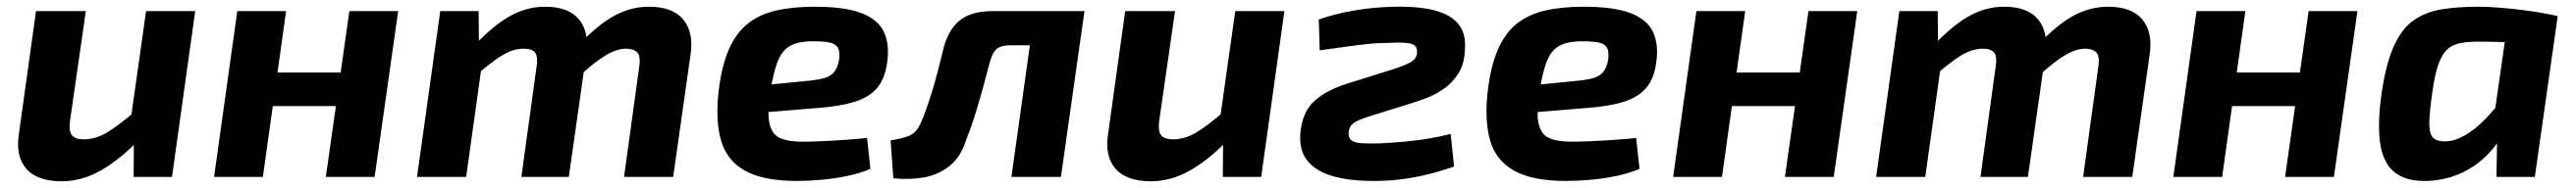

<svg xmlns="http://www.w3.org/2000/svg" viewBox="-20 -527 7654 560"><path d="M235 -494 188 -167Q184 -136 194 -124Q204 -112 229 -112Q264 -112 297.5 -132Q331 -152 382 -196L404 -122Q339 -53 281 -20Q223 13 164 13Q91 13 58.5 -24Q26 -61 36 -127L87 -494ZM560 -494 491 0H377L378 -134L365 -147L414 -494Z M830 -494 761 0H616L685 -494ZM1001 -311 987 -211H784L798 -311ZM1163 -494 1093 0H948L1018 -494Z M1402 -494 1403 -380 1416 -366 1365 0H1219L1288 -494ZM1599 -507Q1668 -507 1699.5 -470Q1731 -433 1722 -367L1670 0H1529L1574 -327Q1579 -358 1570 -370Q1561 -382 1535 -382Q1517 -382 1497 -374.5Q1477 -367 1452 -349Q1427 -331 1392 -301L1373 -374Q1435 -443 1488 -475Q1541 -507 1599 -507ZM1908 -507Q1978 -507 2009.5 -469.5Q2041 -432 2032 -367L1980 0H1834L1879 -327Q1884 -360 1873 -371Q1862 -382 1840 -382Q1823 -382 1804 -374.5Q1785 -367 1760.5 -349.5Q1736 -332 1701 -301L1682 -374Q1744 -444 1797 -475.5Q1850 -507 1908 -507Z M2400 -507Q2491 -507 2540.5 -487.5Q2590 -468 2607 -430Q2624 -392 2615 -336Q2608 -290 2584.5 -263.5Q2561 -237 2520 -224Q2479 -211 2416 -206L2164 -185L2175 -266L2388 -287Q2415 -290 2432 -295.5Q2449 -301 2459 -313.5Q2469 -326 2473 -350Q2476 -374 2469 -385.5Q2462 -397 2444 -400.5Q2426 -404 2396 -404Q2365 -404 2344 -397.5Q2323 -391 2309 -375.5Q2295 -360 2286 -331.5Q2277 -303 2269 -258Q2259 -193 2266 -160Q2273 -127 2297 -116Q2321 -105 2364 -105Q2388 -105 2422 -106.5Q2456 -108 2491.5 -110.5Q2527 -113 2556 -116L2566 -24Q2536 -11 2498 -3Q2460 5 2421 8.5Q2382 12 2348 12Q2249 12 2194.5 -18Q2140 -48 2122.5 -107.5Q2105 -167 2115 -255Q2124 -331 2145.5 -380Q2167 -429 2201.5 -456.5Q2236 -484 2285.5 -495.5Q2335 -507 2400 -507Z M3189 -494 3175 -392H2980Q2954 -392 2941 -381Q2928 -370 2920 -339Q2910 -300 2898.5 -258.5Q2887 -217 2875 -179Q2863 -141 2851 -112Q2835 -60 2801.5 -33Q2768 -6 2724.5 1.5Q2681 9 2634 4L2626 -109Q2654 -113 2678.5 -121.5Q2703 -130 2717 -164Q2725 -182 2733 -205Q2741 -228 2749.5 -255.5Q2758 -283 2766 -314Q2774 -345 2782 -378Q2796 -437 2830.5 -465.5Q2865 -494 2929 -494ZM3202 -494 3132 0H2985L3054 -494Z M3471 -494 3424 -167Q3420 -136 3430 -124Q3440 -112 3465 -112Q3500 -112 3533.5 -132Q3567 -152 3618 -196L3640 -122Q3575 -53 3517 -20Q3459 13 3400 13Q3327 13 3294.5 -24Q3262 -61 3272 -127L3323 -494ZM3796 -494 3727 0H3613L3614 -134L3601 -147L3650 -494Z M4124 -507Q4168 -508 4207 -503Q4246 -498 4275.5 -484Q4305 -470 4320.5 -444Q4336 -418 4332 -375Q4330 -334 4311.5 -306Q4293 -278 4267.5 -261Q4242 -244 4218 -235Q4194 -226 4178 -221L4050 -181Q4014 -170 4001 -160Q3988 -150 3987 -134Q3985 -118 3994 -110Q4003 -102 4024.5 -100.5Q4046 -99 4080 -100Q4121 -102 4157 -105.5Q4193 -109 4226 -114.5Q4259 -120 4290 -128L4300 -31Q4260 -17 4221.5 -7.5Q4183 2 4143.5 7Q4104 12 4061 12Q3988 12 3937.5 -3Q3887 -18 3862.5 -50.5Q3838 -83 3844 -137Q3851 -196 3886.5 -227.5Q3922 -259 3983 -278L4110 -318Q4150 -330 4170 -341Q4190 -352 4190 -371Q4191 -385 4183 -391.5Q4175 -398 4154.5 -399.5Q4134 -401 4096 -399Q4077 -399 4059.5 -397.5Q4042 -396 4021.5 -393.5Q4001 -391 3972 -387Q3943 -383 3901 -377L3898 -469Q3946 -486 4005 -496Q4064 -506 4124 -507Z M4685 -507Q4776 -507 4825.5 -487.5Q4875 -468 4892 -430Q4909 -392 4900 -336Q4893 -290 4869.5 -263.5Q4846 -237 4805 -224Q4764 -211 4701 -206L4449 -185L4460 -266L4673 -287Q4700 -290 4717 -295.5Q4734 -301 4744 -313.5Q4754 -326 4758 -350Q4761 -374 4754 -385.5Q4747 -397 4729 -400.5Q4711 -404 4681 -404Q4650 -404 4629 -397.5Q4608 -391 4594 -375.5Q4580 -360 4571 -331.5Q4562 -303 4554 -258Q4544 -193 4551 -160Q4558 -127 4582 -116Q4606 -105 4649 -105Q4673 -105 4707 -106.5Q4741 -108 4776.5 -110.5Q4812 -113 4841 -116L4851 -24Q4821 -11 4783 -3Q4745 5 4706 8.5Q4667 12 4633 12Q4534 12 4479.5 -18Q4425 -48 4407.5 -107.5Q4390 -167 4400 -255Q4409 -331 4430.5 -380Q4452 -429 4486.5 -456.5Q4521 -484 4570.5 -495.5Q4620 -507 4685 -507Z M5165 -494 5096 0H4951L5020 -494ZM5336 -311 5322 -211H5119L5133 -311ZM5498 -494 5428 0H5283L5353 -494Z M5737 -494 5738 -380 5751 -366 5700 0H5554L5623 -494ZM5934 -507Q6003 -507 6034.5 -470Q6066 -433 6057 -367L6005 0H5864L5909 -327Q5914 -358 5905 -370Q5896 -382 5870 -382Q5852 -382 5832 -374.5Q5812 -367 5787 -349Q5762 -331 5727 -301L5708 -374Q5770 -443 5823 -475Q5876 -507 5934 -507ZM6243 -507Q6313 -507 6344.5 -469.5Q6376 -432 6367 -367L6315 0H6169L6214 -327Q6219 -360 6208 -371Q6197 -382 6175 -382Q6158 -382 6139 -374.5Q6120 -367 6095.5 -349.5Q6071 -332 6036 -301L6017 -374Q6079 -444 6132 -475.5Q6185 -507 6243 -507Z M6651 -494 6582 0H6437L6506 -494ZM6822 -311 6808 -211H6605L6619 -311ZM6984 -494 6914 0H6769L6839 -494Z M7343 -507Q7369 -507 7401.5 -504.5Q7434 -502 7467.5 -498Q7501 -494 7530 -489Q7559 -484 7579 -479L7479 -400Q7439 -401 7405.5 -402Q7372 -403 7343 -403Q7310 -403 7287 -398Q7264 -393 7249 -378Q7234 -363 7224 -334Q7214 -305 7207 -256Q7198 -194 7197.5 -161.5Q7197 -129 7208.5 -117Q7220 -105 7247 -106Q7274 -107 7303.5 -124Q7333 -141 7362 -170.5Q7391 -200 7418 -237L7444 -189Q7424 -130 7387.5 -85.5Q7351 -41 7302 -16Q7253 9 7193 12Q7128 14 7093.5 -14.5Q7059 -43 7051 -104Q7043 -165 7057 -257Q7070 -342 7093.5 -392.5Q7117 -443 7152.5 -467.5Q7188 -492 7236 -499.5Q7284 -507 7343 -507ZM7434 -488 7579 -479 7511 0H7397L7399 -112L7382 -124Z"/></svg>

Font: Exo 2
Style: Bold Italic
Weight: 700
Italic angle: -8°
Designer: Natanael Gama
Foundry: Natanael Gama
Version: Version 2.010